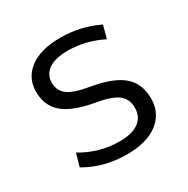

<svg xmlns="http://www.w3.org/2000/svg" viewBox="-129 -645 755 771"><g transform="rotate(-30 248.5 -260.0)"><path d="M247 -530Q342 -530 423 -490L407 -431Q330 -470 247 -470Q189 -470 158.5 -449Q128 -428 128 -390Q128 -354 154.5 -333Q181 -312 251 -300Q353 -283 397.5 -244Q442 -205 442 -137Q442 -69 390.5 -29.5Q339 10 247 10Q140 10 55 -40L72 -99Q154 -50 247 -50Q305 -50 336 -72.5Q367 -95 367 -137Q367 -177 339.5 -199Q312 -221 243 -233Q144 -250 99.5 -287.5Q55 -325 55 -390Q55 -454 105.5 -492Q156 -530 247 -530Z"/></g></svg>

Font: Mplus 1p
Style: Regular
Weight: 400
Version: Version 1.061